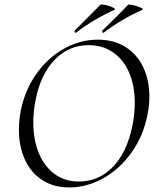

<svg xmlns="http://www.w3.org/2000/svg" viewBox="-20 -810 691 842"><path d="M63 -240Q63 -276 69 -313Q85 -406 135 -479.5Q185 -553 257 -594.5Q329 -636 409 -636Q480 -636 531 -603.5Q582 -571 608.5 -514.5Q635 -458 635 -387Q635 -348 628 -313Q611 -219 559.5 -145Q508 -71 435 -29.5Q362 12 284 12Q215 12 165 -20.5Q115 -53 89 -110.5Q63 -168 63 -240ZM561 -260Q571 -309 571 -359Q571 -433 547 -490Q523 -547 477 -579.5Q431 -612 369 -612Q280 -612 218 -546Q156 -480 135 -366Q126 -318 126 -273Q126 -199 149.5 -140.5Q173 -82 218 -48Q263 -14 326 -14Q413 -14 475 -78Q537 -142 561 -260ZM312 -666Q308 -666 307 -670.5Q306 -675 309 -677L420 -789Q424 -792 443 -788Q462 -784 475.5 -777Q489 -770 482 -767Q386 -723 314 -667ZM433 -666Q430 -666 428.5 -671Q427 -676 430 -677Q489 -734 542 -789Q545 -792 564 -787.5Q583 -783 597 -776.5Q611 -770 604 -767Q511 -725 435 -667Z"/></svg>

Font: Cormorant Garamond
Style: Italic
Weight: 400
Italic angle: -10°
Designer: Christian Thalmann (Catharsis Fonts)
Foundry: Catharsis Fonts
Version: Version 4.000